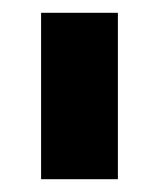

<svg xmlns="http://www.w3.org/2000/svg" viewBox="-20 -695 248 300"><path d="M44.2 -415V-675H164.2V-415Z"/></svg>

Font: Funnel Display Light ExtraBold
Style: Regular
Weight: 800
Version: Version 1.000